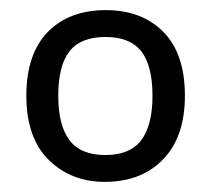

<svg xmlns="http://www.w3.org/2000/svg" viewBox="-20 -742 416 379"><path d="M345 -553Q345 -472 302 -427.5Q259 -383 187 -383Q120 -383 76 -426.5Q32 -470 32 -553Q32 -635 74 -678.5Q116 -722 189 -722Q260 -722 302.5 -679Q345 -636 345 -553ZM95 -553Q95 -495 117 -465.5Q139 -436 188 -436Q237 -436 259 -465.5Q281 -495 281 -553Q281 -612 259 -640.5Q237 -669 188 -669Q139 -669 117 -640.5Q95 -612 95 -553Z"/></svg>

Font: Noto Sans Bassa Vah
Style: Regular
Weight: 400
Designer: Monotype Design Team
Foundry: Monotype Imaging Inc.
Version: Version 2.002